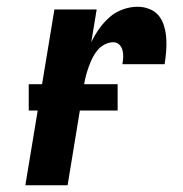

<svg xmlns="http://www.w3.org/2000/svg" viewBox="-20 -548 540 568"><path d="M55 0 141 -520H266L250 -423Q260 -444 273.5 -463Q287 -482 304 -497Q321 -512 343 -520Q365 -528 387 -528Q406 -528 423 -521Q440 -514 450.5 -500.5Q461 -487 466 -469Q471 -451 472 -432.5Q473 -414 471.5 -395.5Q470 -377 467 -358H342Q344 -368 344.5 -378.5Q345 -389 342.5 -399Q340 -409 333 -416Q326 -423 315 -423Q302 -423 289.5 -416.5Q277 -410 268 -399Q259 -388 253 -375.5Q247 -363 242.5 -350.5Q238 -338 234.5 -325Q231 -312 229 -299L180 0ZM328 -221H65V-299H328Z"/></svg>

Font: Iosevka Term Curly Extrabold
Style: Italic
Weight: 800
Italic angle: -9°
Designer: Belleve Invis
Foundry: Belleve Invis
Version: Version 32.3.0